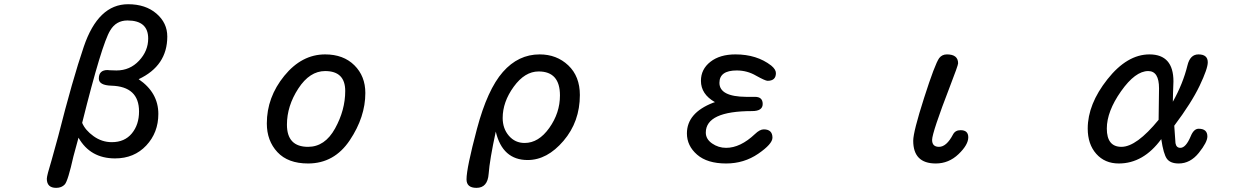

<svg xmlns="http://www.w3.org/2000/svg" viewBox="-20 -783 6040 923"><path d="M357.4 -121.1 333 -31.2Q306.6 86.9 291.5 103.5Q276.4 120.1 250 120.1Q205.1 120.1 205.1 76.2Q205.1 61.5 228.5 -14.6L259.8 -127.9Q329.1 -401.4 382.8 -558.6Q452.1 -762.7 595.7 -762.7Q679.7 -762.7 731.9 -717.8Q784.2 -672.9 784.2 -607.4Q784.2 -466.8 646.5 -402.3Q741.2 -337.9 741.2 -235.4Q741.2 -145.5 683.1 -83.5Q625 -21.5 533.2 -21.5Q414.1 -21.5 357.4 -121.1ZM375 -192.4Q389.6 -157.2 429.7 -128.4Q469.7 -99.6 517.6 -99.6Q579.1 -99.6 613.8 -141.6Q648.4 -183.6 648.4 -247.1Q648.4 -367.2 515.6 -371.1Q455.1 -373 455.1 -405.3Q455.1 -446.3 497.1 -446.3L506.8 -445.3L540 -444.3Q604.5 -444.3 648.4 -491.2Q692.4 -538.1 692.4 -597.7Q692.4 -684.6 592.8 -684.6Q538.1 -684.6 509.8 -636.7Q469.7 -572.3 375 -192.4Z M1543 -521.5Q1630.9 -521.5 1683.6 -469.2Q1736.3 -417 1736.3 -335.9Q1736.3 -220.7 1661.6 -108.9Q1586.9 2.9 1460.9 2.9Q1364.3 2.9 1313.5 -51.8Q1262.7 -106.4 1262.7 -189.5Q1262.7 -315.4 1346.7 -418.5Q1430.7 -521.5 1543 -521.5ZM1543 -441.4Q1468.8 -441.4 1414.1 -357.4Q1359.4 -273.4 1359.4 -183.6Q1359.4 -77.1 1460.9 -77.1Q1542 -77.1 1590.8 -165.5Q1639.6 -253.9 1639.6 -345.7Q1639.6 -441.4 1543 -441.4Z M2363.3 -150.4Q2334 -14.6 2329.1 52.7Q2324.2 120.1 2270.5 120.1Q2222.7 120.1 2222.7 79.1Q2222.7 25.4 2272.9 -163.6Q2323.2 -352.5 2397.5 -437Q2471.7 -521.5 2574.2 -521.5Q2656.2 -521.5 2711.9 -468.8Q2767.6 -416 2767.6 -326.2Q2767.6 -198.2 2689 -106Q2610.4 -13.7 2516.6 -13.7Q2395.5 -13.7 2363.3 -150.4ZM2569.3 -439.5Q2502.9 -439.5 2449.7 -366.2Q2396.5 -293 2396.5 -215.8Q2396.5 -165 2426.3 -130.4Q2456.1 -95.7 2502 -95.7Q2569.3 -95.7 2620.6 -168Q2671.9 -240.2 2671.9 -324.2Q2671.9 -439.5 2569.3 -439.5Z M3417 -292Q3349.6 -330.1 3349.6 -394.5Q3349.6 -450.2 3395 -485.8Q3440.4 -521.5 3515.6 -521.5Q3618.2 -521.5 3687.5 -467.8Q3710 -449.2 3710 -431.6Q3710 -394.5 3669.9 -394.5Q3659.2 -394.5 3615.2 -418.9Q3572.3 -444.3 3521.5 -444.3Q3438.5 -444.3 3438.5 -384.8Q3438.5 -318.4 3567.4 -317.4H3609.4Q3646.5 -317.4 3646.5 -283.2Q3646.5 -249 3595.7 -249Q3373 -249 3373 -145.5Q3373 -114.3 3403.3 -93.3Q3433.6 -72.3 3470.7 -72.3Q3539.1 -72.3 3609.4 -138.7Q3632.8 -161.1 3651.4 -161.1Q3693.4 -161.1 3693.4 -121.1Q3693.4 -90.8 3625 -43.9Q3556.6 2.9 3470.7 2.9Q3379.9 2.9 3331.1 -39.6Q3282.2 -82 3282.2 -141.6Q3282.2 -240.2 3408.2 -289.1Z M4597.7 -157.2Q4634.8 -157.2 4634.8 -123Q4634.8 -86.9 4587.9 -42Q4541 2.9 4478.5 2.9Q4370.1 2.9 4370.1 -106.4Q4370.1 -149.4 4422.4 -312.5Q4474.6 -475.6 4495.1 -503.9Q4508.8 -521.5 4532.2 -521.5Q4585.9 -521.5 4585.9 -478.5Q4585.9 -468.8 4545.4 -364.3Q4504.9 -259.8 4482.9 -193.8Q4460.9 -127.9 4460.9 -110.4Q4460.9 -77.1 4494.1 -77.1Q4530.3 -77.1 4561.5 -136.7Q4572.3 -157.2 4597.7 -157.2Z M5625 -178.7 5630.9 -94.7Q5634.8 -72.3 5654.3 -72.3Q5680.7 -72.3 5704.1 -127.9Q5718.8 -164.1 5742.2 -164.1Q5784.2 -164.1 5784.2 -127Q5784.2 -99.6 5743.2 -48.3Q5702.1 2.9 5646.5 2.9Q5606.4 2.9 5589.8 -19.5Q5573.2 -42 5562.5 -114.3Q5476.6 2.9 5358.4 2.9Q5291 2.9 5250 -43.5Q5209 -89.8 5209 -165Q5209 -282.2 5303.7 -401.9Q5398.4 -521.5 5505.9 -521.5Q5621.1 -521.5 5621.1 -391.6L5619.1 -335L5618.2 -293.9Q5667 -380.9 5688.5 -468.8Q5701.2 -521.5 5741.2 -521.5Q5786.1 -521.5 5786.1 -483.4Q5786.1 -453.1 5747.1 -371.1Q5708 -289.1 5625 -178.7ZM5549.8 -207 5551.8 -358.4Q5551.8 -441.4 5500 -441.4Q5437.5 -441.4 5369.1 -344.2Q5300.8 -247.1 5300.8 -165Q5300.8 -77.1 5371.1 -77.1Q5443.4 -77.1 5549.8 -207Z"/></svg>

Font: MotoyaLMaru
Style: W3 mono
Weight: 400
Version: Version 1.01